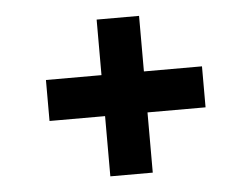

<svg xmlns="http://www.w3.org/2000/svg" viewBox="-39 -567 699 532"><g transform="rotate(-5 310.0 -301.0)"><path d="M247.5 -83V-250.5H93V-364.5H247.5V-519H365.5V-364.5H527V-250.5H365.5V-83Z"/></g></svg>

Font: Literata Variable Black
Style: Regular
Weight: 900
Designer: Latin by Veronika Burian and Jose Scaglione. Greek by Irene Vlachou. Cyrillic by Vera Evstafieva.
Foundry: TypeTogether
Version: Version 3.021